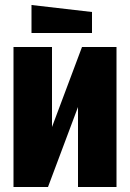

<svg xmlns="http://www.w3.org/2000/svg" viewBox="-20 -748 520 768"><path d="M446 0H292V-320L172 0H34V-560H188V-240L308 -560H446ZM348 -616H106V-728L348 -700Z"/></svg>

Font: Tektur Condensed
Style: Bold
Weight: 700
Width: 3
Designer: Adam Jagosz
Foundry: Adam Jagosz
Version: Version 1.005;gftools[0.9.30]